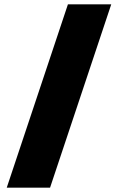

<svg xmlns="http://www.w3.org/2000/svg" viewBox="-20 -790 542 882"><path d="M11 72 292 -770H491L210 72Z"/></svg>

Font: Exo Thin Black
Style: Regular
Weight: 900
Version: Version 2.000